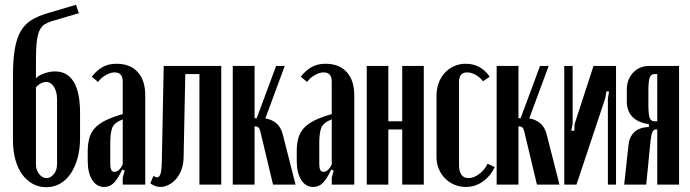

<svg xmlns="http://www.w3.org/2000/svg" viewBox="-20 -770 2880 801"><path d="M34 -185V-451Q34 -519 41.5 -564Q49 -609 66 -639Q83 -669 111.5 -686.5Q140 -704 182 -716L297 -750L309 -715L194 -681Q179 -676 167 -669Q155 -662 146.5 -646Q138 -630 134 -601Q130 -572 130 -522V-443Q140 -455 163.5 -463.5Q187 -472 210 -472Q261 -472 287.5 -428.5Q314 -385 314 -298V-194Q314 -148 303.5 -110Q293 -72 274.5 -45Q256 -18 230 -3.5Q204 11 173 11Q142 11 116.5 -3Q91 -17 72.5 -42.5Q54 -68 44 -104.5Q34 -141 34 -185ZM130 -405V-85Q130 -60 143.5 -43.5Q157 -27 174 -27Q191 -27 204.5 -43.5Q218 -60 218 -85V-355Q218 -388 205 -408Q192 -428 172 -428Q161 -428 149 -421.5Q137 -415 130 -405Z M346 -139Q346 -171 353 -195Q360 -219 377 -237Q394 -255 422 -268.5Q450 -282 492 -294V-430Q492 -468 458 -468Q441 -468 421 -456.5Q401 -445 389 -428L363 -450Q383 -476 407.5 -490Q432 -504 466 -504Q523 -504 554.5 -469.5Q586 -435 586 -372V0H492V-29L500 -58L490 -63Q472 -24 455 -7Q438 10 415 10Q383 10 364.5 -19.5Q346 -49 346 -98ZM457 -53Q477 -53 492 -84V-272Q456 -258 448 -236Q440 -214 440 -173V-85Q440 -53 457 -53Z M620 -36Q625 -34 628.5 -32Q632 -30 635 -30Q644 -30 649 -43Q654 -56 655 -91L663 -495H903V0H812V-461H753L746 -112Q745 -82 736 -59.5Q727 -37 713 -21.5Q699 -6 682 2Q665 10 650 10Q628 10 607 -5Z M1066 -222Q1062 -237 1056 -240Q1050 -243 1042 -243V0H951V-495H1042V-277H1051L1132 -495H1168L1087 -276Q1113 -272 1132.5 -256Q1152 -240 1160 -208L1213 0H1119Z M1218 -139Q1218 -171 1225 -195Q1232 -219 1249 -237Q1266 -255 1294 -268.5Q1322 -282 1364 -294V-430Q1364 -468 1330 -468Q1313 -468 1293 -456.5Q1273 -445 1261 -428L1235 -450Q1255 -476 1279.5 -490Q1304 -504 1338 -504Q1395 -504 1426.5 -469.5Q1458 -435 1458 -372V0H1364V-29L1372 -58L1362 -63Q1344 -24 1327 -7Q1310 10 1287 10Q1255 10 1236.5 -19.5Q1218 -49 1218 -98ZM1329 -53Q1349 -53 1364 -84V-272Q1328 -258 1320 -236Q1312 -214 1312 -173V-85Q1312 -53 1329 -53Z M1600 -495V-264H1658V-495H1748V0H1658V-230H1600V0H1510V-495Z M1801 -370Q1801 -399 1810 -423.5Q1819 -448 1835.5 -466Q1852 -484 1874.5 -494Q1897 -504 1923 -504Q1986 -504 2023 -450L1995 -431Q1982 -448 1964 -458Q1946 -468 1929 -468Q1895 -468 1895 -428V-82Q1895 -27 1935 -27Q1956 -27 1979 -44Q2002 -61 2014 -87L2044 -73Q2026 -35 1994 -12.5Q1962 10 1924 10Q1898 10 1875.5 0.5Q1853 -9 1836.5 -26Q1820 -43 1810.5 -65.5Q1801 -88 1801 -114Z M2167 -222Q2163 -237 2157 -240Q2151 -243 2143 -243V0H2052V-495H2143V-277H2152L2233 -495H2269L2188 -276Q2214 -272 2233.5 -256Q2253 -240 2261 -208L2314 0H2220Z M2550 -495V0H2516V-359L2521 -388L2510 -389L2505 -360L2385 0H2334V-495H2369V-254L2363 -225L2376 -224L2377 -252L2456 -495Z M2813 0H2722V-230H2717Q2707 -230 2702 -220Q2697 -210 2694 -183L2676 0H2584L2602 -165Q2605 -198 2626 -218.5Q2647 -239 2687 -240V-252Q2640 -259 2617.5 -283.5Q2595 -308 2595 -346V-396Q2595 -439 2621.5 -467Q2648 -495 2689 -495H2813ZM2685 -334Q2685 -292 2690.5 -278Q2696 -264 2710 -264H2722V-461H2710Q2696 -461 2690.5 -446.5Q2685 -432 2685 -389Z"/></svg>

Font: Moniqa ExtBd Cond Paragraph
Style: Regular
Weight: 800
Width: 3
Designer: Rajesh Rajput
Foundry: Rajesh Rajput
Version: Version 1.000